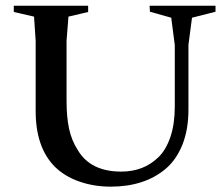

<svg xmlns="http://www.w3.org/2000/svg" viewBox="-20 -661 801 686"><path d="M376 5.9Q314.9 5.9 262.5 -12.7Q210 -31.2 174.8 -66.4Q107.4 -135.3 107.4 -264.6V-515.6L101.6 -601.6L29.3 -618.2V-640.6H294.9V-618.2L224.6 -601.6L217.8 -515.6V-300.8Q217.8 -242.7 226.8 -200.9Q235.8 -159.2 257.8 -125Q303.2 -47.9 413.1 -47.9Q452.1 -47.9 485.4 -60.3Q518.6 -72.8 545.9 -99.1Q573.2 -125.5 588.9 -171.9Q604.5 -218.3 604.5 -280.3V-500L591.8 -597.7L515.6 -619.1L514.6 -640.6H750V-619.1L666 -597.7L653.3 -501V-269.5Q653.3 -198.7 632.1 -145Q610.8 -91.3 573 -58.8Q535.2 -26.4 485.6 -10.3Q436 5.9 376 5.9Z"/></svg>

Font: Comprehension SemiBold
Style: Regular
Weight: 600
Designer: Alfredo Marco Pradil
Foundry: Alfredo Marco Pradil
Version: 1.0